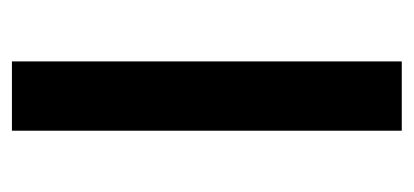

<svg xmlns="http://www.w3.org/2000/svg" viewBox="-206 -488 694 322"><g transform="rotate(90 141.0 -327.0)"><path d="M83 0V-653.8H199.2V0Z"/></g></svg>

Font: Source Sans Pro Semibold
Style: Regular
Weight: 600
Designer: Paul D. Hunt
Foundry: Adobe Systems Incorporated
Version: Version 2.020;PS 2.0;hotconv 1.0.86;makeotf.lib2.5.63406